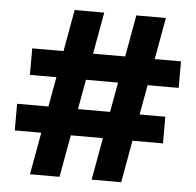

<svg xmlns="http://www.w3.org/2000/svg" viewBox="-51 -755 821 806"><g transform="rotate(5 359.5 -351.5)"><path d="M364.3 0 491.2 -703.1H615.7L488.8 0ZM24.9 -177.7V-290H649.4V-177.7ZM104.5 0 231.4 -703.1H356L229 0ZM67.9 -415.5V-527.3H694.8V-415.5Z"/></g></svg>

Font: Schibsted Grotesk
Style: Bold
Weight: 700
Designer: Bakken & Baeck AS, Henrik Kongsvoll
Foundry: Schibsted ASA
Version: Version 1.100;gftools[0.9.25]